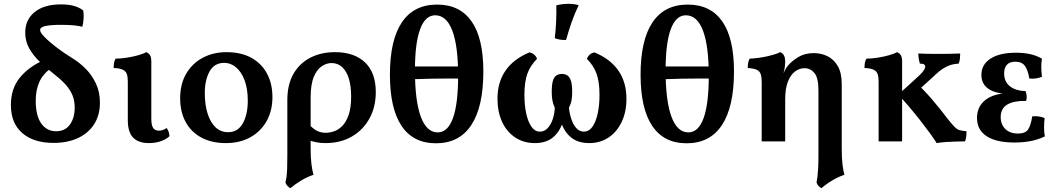

<svg xmlns="http://www.w3.org/2000/svg" viewBox="-20 -740 5525 1005"><path d="M260 8Q156 8 96.5 -43.5Q37 -95 37 -190Q37 -276 83.5 -333Q130 -390 205 -423L248 -384Q204 -352 185.5 -310Q167 -268 167 -213Q167 -134 196 -93.5Q225 -53 274 -53Q321 -53 346 -88Q371 -123 371 -177Q371 -212 360 -239.5Q349 -267 327.5 -292.5Q306 -318 274 -343Q226 -381 189.5 -415.5Q153 -450 132.5 -487.5Q112 -525 112 -569Q112 -637 161.5 -677Q211 -717 299 -717Q346 -717 375.5 -706.5Q405 -696 416 -684Q419 -668 417.5 -642.5Q416 -617 411 -600Q397 -604 369.5 -607Q342 -610 300 -610Q247 -610 218.5 -604Q190 -598 190 -583Q190 -574 201 -560Q212 -546 230.5 -529.5Q249 -513 271.5 -495.5Q294 -478 318.5 -461.5Q343 -445 364 -432Q398 -411 430 -378.5Q462 -346 482.5 -302Q503 -258 503 -202Q503 -138 473.5 -91Q444 -44 389.5 -18Q335 8 260 8Z M759 9Q705 9 677 -19.5Q649 -48 649 -111V-313Q649 -337 644 -352Q639 -367 623 -375Q607 -383 575 -384Q575 -398 577 -410.5Q579 -423 585 -433Q611 -433 643.5 -438Q676 -443 704 -451Q732 -459 745 -467Q757 -463 764.5 -452Q772 -441 772 -419V-119Q772 -85 781.5 -70.5Q791 -56 811 -56Q820 -56 831 -59Q842 -62 852 -70Q866 -52 867 -27Q852 -12 823.5 -1.5Q795 9 759 9Z M1162 9Q1088 9 1034 -20Q980 -49 951.5 -102Q923 -155 923 -226Q923 -300 954.5 -354Q986 -408 1041 -437.5Q1096 -467 1165 -467Q1243 -467 1296.5 -437Q1350 -407 1378 -354Q1406 -301 1406 -232Q1406 -160 1375.5 -106Q1345 -52 1290.5 -21.5Q1236 9 1162 9ZM1174 -48Q1225 -48 1251 -94.5Q1277 -141 1277 -213Q1277 -276 1260 -320.5Q1243 -365 1215 -388Q1187 -411 1154 -411Q1102 -411 1077 -366Q1052 -321 1052 -253Q1052 -191 1067 -144.5Q1082 -98 1109 -73Q1136 -48 1174 -48Z M1734 -467Q1834 -467 1890.5 -413.5Q1947 -360 1947 -258Q1947 -180 1914 -120Q1881 -60 1822 -25.5Q1763 9 1683 9Q1658 9 1638 5Q1618 1 1594 -6V-93Q1613 -71 1634 -58Q1655 -45 1686 -45Q1705 -45 1728 -52.5Q1751 -60 1771.5 -80.5Q1792 -101 1805 -138.5Q1818 -176 1818 -235Q1818 -288 1806.5 -327Q1795 -366 1772 -388Q1749 -410 1715 -410Q1690 -410 1664.5 -393.5Q1639 -377 1622.5 -337.5Q1606 -298 1606 -228V40Q1606 84 1610 117.5Q1614 151 1621 175Q1590 185 1558 204Q1526 223 1500 245Q1490 240 1483.5 232Q1477 224 1474 215Q1478 200 1480 184Q1482 168 1483 142.5Q1484 117 1484 75V-216Q1484 -297 1515.5 -352.5Q1547 -408 1603.5 -437.5Q1660 -467 1734 -467Z M2262 10Q2143 10 2082 -81Q2021 -172 2021 -349Q2021 -530 2083.5 -623Q2146 -716 2268 -716Q2387 -716 2448.5 -628Q2510 -540 2510 -366Q2510 -181 2447 -85.5Q2384 10 2262 10ZM2271 -47Q2324 -47 2351 -122Q2378 -197 2378 -343Q2378 -500 2347.5 -580Q2317 -660 2258 -660Q2206 -660 2179 -587Q2152 -514 2152 -372Q2152 -212 2182.5 -129.5Q2213 -47 2271 -47ZM2128 -325V-392H2406V-329Q2359 -329 2319 -329Q2279 -329 2234.5 -328Q2190 -327 2128 -325Z M2779 9Q2722 9 2677.5 -20Q2633 -49 2608.5 -101.5Q2584 -154 2584 -223Q2584 -310 2626.5 -371Q2669 -432 2752 -466Q2781 -459 2791 -432Q2755 -396 2740 -353Q2725 -310 2725 -244Q2725 -189 2734.5 -145.5Q2744 -102 2762 -76.5Q2780 -51 2806 -51Q2830 -51 2847 -69.5Q2864 -88 2873.5 -117Q2883 -146 2884 -176Q2875 -195 2871.5 -214.5Q2868 -234 2868 -258Q2868 -297 2874 -317Q2880 -337 2892.5 -345Q2905 -353 2921 -353Q2938 -353 2950 -345Q2962 -337 2968.5 -317Q2975 -297 2975 -258Q2975 -234 2971.5 -214.5Q2968 -195 2958 -176Q2961 -146 2970.5 -117Q2980 -88 2996.5 -69.5Q3013 -51 3036 -51Q3063 -51 3081 -76.5Q3099 -102 3108.5 -145.5Q3118 -189 3118 -244Q3118 -310 3103 -353Q3088 -396 3052 -432Q3062 -459 3091 -466Q3174 -432 3216.5 -371Q3259 -310 3259 -223Q3259 -154 3234 -101.5Q3209 -49 3165 -20Q3121 9 3064 9Q3006 9 2970 -20Q2934 -49 2917.5 -99Q2901 -149 2901 -212H2941Q2941 -149 2925 -99Q2909 -49 2873.5 -20Q2838 9 2779 9ZM2943 -531Q2925 -530 2911.5 -532.5Q2898 -535 2884 -540Q2889 -583 2891 -628Q2893 -673 2892 -712Q2908 -716 2923.5 -718Q2939 -720 2955 -720Q2985 -720 3009 -713Q2988 -669 2972.5 -625Q2957 -581 2943 -531Z M3574 10Q3455 10 3394 -81Q3333 -172 3333 -349Q3333 -530 3395.5 -623Q3458 -716 3580 -716Q3699 -716 3760.5 -628Q3822 -540 3822 -366Q3822 -181 3759 -85.5Q3696 10 3574 10ZM3583 -47Q3636 -47 3663 -122Q3690 -197 3690 -343Q3690 -500 3659.5 -580Q3629 -660 3570 -660Q3518 -660 3491 -587Q3464 -514 3464 -372Q3464 -212 3494.5 -129.5Q3525 -47 3583 -47ZM3440 -325V-392H3718V-329Q3671 -329 3631 -329Q3591 -329 3546.5 -328Q3502 -327 3440 -325Z M4280 245Q4270 240 4263.5 232Q4257 224 4254 215Q4257 200 4259 184Q4261 168 4262.5 142.5Q4264 117 4264 75V-267Q4264 -333 4243 -358Q4222 -383 4191 -383Q4164 -383 4141 -365.5Q4118 -348 4104 -312Q4090 -276 4090 -220V0H3967V-307Q3967 -334 3962.5 -350Q3958 -366 3942.5 -374Q3927 -382 3894 -384Q3894 -398 3896 -410.5Q3898 -423 3904 -433Q3949 -435 3994.5 -445Q4040 -455 4064 -467Q4077 -462 4083.5 -450Q4090 -438 4090 -415Q4090 -405 4088 -389.5Q4086 -374 4081 -357Q4085 -365 4090.5 -375.5Q4096 -386 4104 -396Q4125 -421 4159 -441.5Q4193 -462 4240 -462Q4278 -462 4311 -446Q4344 -430 4365 -394.5Q4386 -359 4386 -299V40Q4386 84 4389.5 117.5Q4393 151 4400 175Q4369 185 4337 204Q4305 223 4280 245Z M5006 -460Q5006 -446 5004.5 -432.5Q5003 -419 4998 -407Q4975 -406 4956 -400Q4937 -394 4917 -381.5Q4897 -369 4873 -346L4778 -259L4775 -307Q4818 -267 4858 -220.5Q4898 -174 4946 -111Q4967 -85 4979 -73.5Q4991 -62 5004 -58.5Q5017 -55 5039 -53Q5039 -38 5037.5 -24.5Q5036 -11 5031 0Q5007 0 4981 1Q4955 2 4930 3.5Q4905 5 4883 9Q4870 -12 4847 -43.5Q4824 -75 4795.5 -111.5Q4767 -148 4737 -183Q4707 -218 4682 -245L4768 -323Q4799 -350 4811 -366Q4823 -382 4823 -391Q4823 -399 4816.5 -403Q4810 -407 4795 -407Q4791 -421 4789 -433.5Q4787 -446 4787 -460Q4806 -459 4827.5 -458.5Q4849 -458 4871 -458Q4893 -458 4912 -458Q4933 -458 4957.5 -458.5Q4982 -459 5006 -460ZM4702 -295V0H4579V-295ZM4675 -467Q4687 -463 4694.5 -452Q4702 -441 4702 -419V-281H4579V-313Q4579 -337 4574 -352Q4569 -367 4553 -375Q4537 -383 4505 -384Q4505 -398 4507 -410.5Q4509 -423 4515 -433Q4541 -433 4573.5 -438Q4606 -443 4634 -451Q4662 -459 4675 -467Z M5291 6Q5195 6 5144.5 -27Q5094 -60 5094 -123Q5094 -183 5139.5 -218Q5185 -253 5272 -253V-248Q5195 -248 5156 -273.5Q5117 -299 5117 -348Q5117 -402 5164.5 -433Q5212 -464 5298 -464Q5338 -464 5371 -457Q5404 -450 5434 -433Q5430 -410 5430.5 -386.5Q5431 -363 5434 -338Q5420 -332 5402.5 -329.5Q5385 -327 5368 -329Q5360 -375 5344 -396Q5328 -417 5295 -417Q5265 -417 5250.5 -401Q5236 -385 5236 -356Q5236 -313 5265.5 -289Q5295 -265 5348 -263Q5353 -252 5354 -237.5Q5355 -223 5351 -212Q5286 -213 5252 -192.5Q5218 -172 5218 -127Q5218 -89 5242 -65Q5266 -41 5309 -41Q5347 -41 5361.5 -62.5Q5376 -84 5383 -131Q5399 -133 5417 -130.5Q5435 -128 5448 -122Q5445 -96 5445 -72.5Q5445 -49 5449 -26Q5414 -9 5374.5 -1.5Q5335 6 5291 6Z"/></svg>

Font: Vollkorn SemiBold
Style: Regular
Weight: 600
Designer: Friedrich Althausen
Foundry: Friedrich Althausen
Version: Version 5.000